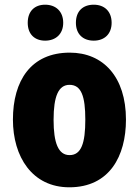

<svg xmlns="http://www.w3.org/2000/svg" viewBox="-20 -787 592 817"><path d="M98 -690C98 -641 128 -614 172 -614C217 -614 249 -642 249 -690C249 -739 217 -767 172 -767C128 -767 98 -740 98 -690ZM303 -690C303 -642 333 -614 379 -614C424 -614 455 -642 455 -690C455 -739 424 -767 379 -767C333 -767 303 -740 303 -690ZM516 -278C516 -460 419 -563 277 -563C112 -563 35 -444 35 -278C35 -120 117 10 275 10C446 10 516 -123 516 -278ZM208 -277C208 -378 229 -426 276 -426C326 -426 343 -377 343 -278C343 -178 326 -127 276 -127C228 -127 208 -179 208 -277Z"/></svg>

Font: Noto Sans Armenian Condensed Black
Style: Regular
Weight: 900
Width: 3
Designer: Monotype Design Team
Foundry: Monotype Imaging Inc.
Version: Version 2.008